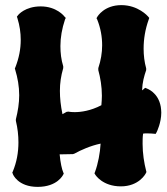

<svg xmlns="http://www.w3.org/2000/svg" viewBox="-20 -728 652 750"><path d="M608 -311C598 -368 554 -382 552 -383L547 -385C543 -381 539 -378 535 -375C536 -406 543 -431 551 -454V-461C544 -486 541 -512 541 -538C541 -575 547 -613 561 -652L563 -658L558 -664C557 -665 520 -708 454 -708C387 -708 361 -664 360 -662L357 -657L360 -651C373 -618 379 -585 379 -551C379 -522 374 -492 364 -462V-454C372 -425 378 -390 378 -354C378 -342 377 -329 376 -317C334 -295 296 -290 272 -290C256 -290 247 -292 247 -292L240 -291L224 -282C217 -316 214 -345 214 -373C214 -403 218 -431 227 -462V-469C219 -495 216 -521 216 -548C216 -582 222 -616 234 -652L237 -658L232 -663C231 -665 201 -703 139 -703C78 -703 51 -670 50 -668L46 -663L48 -657C57 -628 61 -600 61 -572C61 -536 54 -501 40 -465L38 -461L39 -457C49 -424 55 -391 55 -356C55 -325 50 -294 42 -262V-256C49 -227 52 -199 52 -172C52 -132 45 -94 30 -58L28 -54L30 -49C30 -47 50 2 127 2C204 2 226 -44 227 -46L229 -50L227 -55C222 -66 216 -92 213 -125C231 -125 252 -126 265 -126L271 -128C294 -141 334 -159 373 -167C371 -131 363 -88 351 -56L349 -51L352 -46C353 -44 381 0 452 0C523 0 549 -49 550 -52L552 -56L551 -60C543 -91 537 -129 537 -166C537 -179 537 -193 539 -206C544 -207 549 -207 554 -207C567 -207 578 -206 588 -205L592 -212C593 -214 610 -249 610 -288C610 -296 609 -303 608 -311Z"/></svg>

Font: Hanalei Fill
Style: Regular
Weight: 400
Designer: Astigmatic (AOETI)
Foundry: Astigmatic (AOETI)
Version: Version 1.000